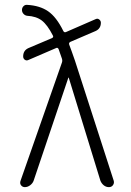

<svg xmlns="http://www.w3.org/2000/svg" viewBox="-20 -769 540 789"><path d="M82 0Q72.3 0 66.4 -7.8Q60.5 -15.6 64.5 -26.4L234.4 -511.7Q237.3 -519.5 234.4 -528.3L220.7 -567.4Q216.8 -575.2 210 -571.3L96.7 -522.5Q88.9 -518.6 82 -523.4Q75.2 -528.3 75.2 -537.1Q75.2 -561.5 96.7 -571.3L193.4 -612.3Q201.2 -616.2 197.3 -623Q174.8 -667 151.9 -684.6Q128.9 -702.1 91.8 -704.1Q83 -705.1 76.7 -711.9Q70.3 -718.8 70.3 -728Q70.3 -737.3 76.7 -743.7Q83 -750 91.8 -749Q143.6 -746.1 177.7 -722.7Q211.9 -699.2 240.2 -641.6Q244.1 -633.8 252 -637.7L373 -690.4Q380.9 -694.3 387.7 -689Q394.5 -683.6 394.5 -675.8Q394.5 -651.4 373 -641.6L268.6 -596.7Q261.7 -592.8 264.6 -585Q266.6 -580.1 274.9 -557.1Q283.2 -534.2 288.1 -519.5L447.3 -26.4Q450.2 -16.6 444.3 -8.3Q438.5 0 427.7 0Q416 0 406.7 -7.3Q397.5 -14.6 392.6 -26.4L262.7 -449.2Q262.7 -450.2 261.7 -450.2Q260.7 -450.2 260.7 -449.2L118.2 -26.4Q114.3 -15.6 104 -7.8Q93.8 0 82 0Z"/></svg>

Font: Rounded-X Mgen+ 2m light
Style: Regular
Weight: 200
Designer: [Source Han Sans]
Ryoko NISHIZUKA  (kana & ideographs); Paul D. Hunt (Latin, Greek & Cyrillic); Wenlong ZHANG  (bopomofo
Version: Version 1.059.20150602